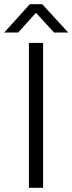

<svg xmlns="http://www.w3.org/2000/svg" viewBox="-31 -889 343 909"><path d="M106 0V-686H173V0ZM-11 -735 110 -869H169L292 -735H225L123 -846H155L55 -735Z"/></svg>

Font: Archivo SemiExpanded ExtraLight
Style: Regular
Weight: 250
Width: 6
Designer: Hector Gatti
Foundry: Omnibus-Type
Version: Version 2.001